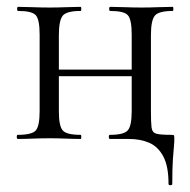

<svg xmlns="http://www.w3.org/2000/svg" viewBox="-20 -406 556 561"><path d="M472.4 131.2Q472.4 79.6 457.1 51Q441.8 22.4 416 11.2Q390.2 0 356.2 0H301Q298 0 298 -6Q298 -12 301 -12Q341.6 -12 353.2 -25Q364.8 -38 364.8 -81V-305Q364.8 -349 353.6 -361.5Q342.4 -374 302 -374Q299 -374 299 -380Q299 -386 302 -386Q320.6 -386 344.7 -385Q368.8 -384 394.4 -384Q418.2 -384 442.2 -385Q466.2 -386 484.6 -386Q486.6 -386 486.6 -380Q486.6 -374 484.6 -374Q443.4 -374 432.2 -360Q421 -346 421 -303V-81Q421 -48.2 422.8 -33.6Q424.6 -19 436.5 -15.5Q448.4 -12 479.8 -12Q487.3 -12 488.3 -10.5Q489.4 -9 489.4 0Q489.4 10 488.1 23.1Q486.8 36.2 485.1 60.5Q483.4 84.8 483.4 131.2Q483.4 135.2 477.9 135.2Q472.4 135.2 472.4 131.2ZM32 0Q29 0 29 -6Q29 -12 32 -12Q73.4 -12 84.6 -25Q95.8 -38 95.8 -81V-305Q95.8 -349 84.6 -361.5Q73.4 -374 33 -374Q30 -374 30 -380Q30 -386 33 -386Q51.6 -386 75.7 -385Q99.8 -384 125.4 -384Q149.2 -384 173.2 -385Q197.2 -386 215.6 -386Q217.6 -386 217.6 -380Q217.6 -374 215.6 -374Q174.4 -374 163.2 -360Q152 -346 152 -303V-81Q152 -38 163.2 -25Q174.4 -12 215.6 -12Q217.6 -12 217.6 -6Q217.6 0 215.6 0Q196.2 0 172.7 -1Q149.2 -2 125.4 -2Q99.7 -2 75.6 -1Q51.5 0 32 0ZM122.4 -183.4V-202.6H391.4V-183.4Z"/></svg>

Font: Cormorant Light
Style: Regular
Weight: 300
Designer: Christian Thalmann (Catharsis Fonts)
Foundry: Catharsis Fonts
Version: Version 4.000